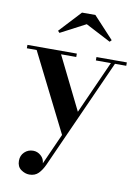

<svg xmlns="http://www.w3.org/2000/svg" viewBox="-102 -760 784 1089"><g transform="rotate(10 290.0 -216.0)"><path d="M204 -440.5 354.5 -136 491 -440.5H404.5V-460H579.5V-440.5H514.5L231.5 189.5Q216.5 222.5 196.8 242.5Q177 262.5 144.5 262.5Q120 262.5 96.8 246Q73.5 229.5 73.5 195.5Q73.5 165 94 145.2Q114.5 125.5 144 125.5Q168.5 125.5 188.2 142.8Q208 160 209.5 186.5L289 9L63.5 -440.5H7V-460H291.5V-440.5ZM174 -558.5 164 -569 280 -694H357L473 -569L463 -558.5L318 -634Z"/></g></svg>

Font: Bodoni Moda SemiBold
Style: Regular
Weight: 600
Designer: Owen Earl
Foundry: indestructible type
Version: Version 2.005; ttfautohint (v1.8.4.7-5d5b)